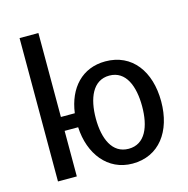

<svg xmlns="http://www.w3.org/2000/svg" viewBox="-114 -890 992 1014"><g transform="rotate(-15 381.5 -382.5)"><path d="M718 -264C718 -100 633 15 488 15C352 15 266 -98 259 -245H185V4H82V-780H185V-321H261C279 -455 360 -544 487 -544C633 -544 718 -428 718 -264ZM614 -265C614 -374 579 -466 488 -466C397 -466 361 -374 361 -265C361 -155 398 -66 488 -66C579 -66 614 -155 614 -265Z"/></g></svg>

Font: Repo Medium
Style: Regular
Weight: 500
Designer: Stefan Peev
Foundry: Context Ltd
Version: Version 1.502